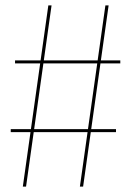

<svg xmlns="http://www.w3.org/2000/svg" viewBox="-20 -695 510 715"><path d="M277.5 0H289.5L384.5 -675H372.5ZM20 -203H412V-214H20ZM65 0H77L172 -675H160ZM36 -459H428V-470H36Z"/></svg>

Font: Anybody UltraCondensed Thin Thin
Style: Regular
Weight: 250
Version: Version 1.111